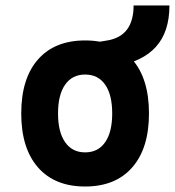

<svg xmlns="http://www.w3.org/2000/svg" viewBox="-20 -676 643 706"><path d="M293 9.8Q181.2 9.8 119.6 -60.5Q58.1 -130.9 58.1 -258.8Q58.1 -387.2 119.6 -457.3Q181.2 -527.3 293 -527.3Q404.8 -527.3 466.3 -457.3Q527.8 -387.2 527.8 -258.8Q527.8 -130.9 466.3 -60.5Q404.8 9.8 293 9.8ZM293 -115.7Q340.8 -115.7 366.7 -153.1Q392.6 -190.4 392.6 -258.8Q392.6 -327.6 366.7 -364.7Q340.8 -401.9 293 -401.9Q245.6 -401.9 219.5 -364.7Q193.4 -327.6 193.4 -258.8Q193.4 -190.4 219.5 -153.1Q245.6 -115.7 293 -115.7ZM375 -427.2 345.7 -522.5 375 -527.3Q471.2 -543.5 471.2 -655.8H603Q603 -558.6 553.2 -503.7Q503.4 -448.7 404.3 -432.1Z"/></svg>

Font: Cascadia Code PL
Style: Bold
Weight: 700
Monospace: yes
Designer: Aaron Bell
Foundry: Saja Typeworks
Version: Version 2404.023; ttfautohint (v1.8.4)